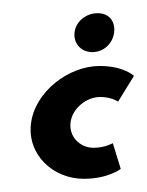

<svg xmlns="http://www.w3.org/2000/svg" viewBox="-20 -267 223 291"><path d="M163 -11 151 -50C151 -50 139 -43 122 -43C101 -43 84 -60 87 -82C90 -103 111 -120 132 -120C149 -120 159 -113 159 -113L183 -152C183 -152 168 -167 131 -167C84 -167 33 -128 27 -80C21 -33 60 4 107 4C144 4 163 -11 163 -11ZM128 -247C111 -247 95 -235 93 -218C91 -201 103 -188 120 -188C137 -188 151 -201 153 -218C155 -235 145 -247 128 -247Z"/></svg>

Font: Hussar Tani
Style: DwaKurs
Weight: 700
Foundry: Cannot Into Space Fonts
Version: Version 0.92